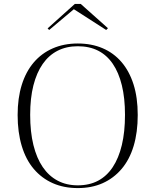

<svg xmlns="http://www.w3.org/2000/svg" viewBox="-20 -945 792 980"><path d="M377 -723Q447 -723 503.5 -699Q560 -675 600 -628.5Q640 -582 661.5 -514.5Q683 -447 683 -358Q683 -269 662 -199.5Q641 -130 600.5 -82.5Q560 -35 504 -10Q448 15 377 15Q306 15 249.5 -10Q193 -35 152.5 -82.5Q112 -130 91 -200Q70 -270 70 -358Q70 -444 91 -511.5Q112 -579 152 -626Q192 -673 249 -698Q306 -723 377 -723ZM377 -709Q319 -709 274 -686Q229 -663 198 -618.5Q167 -574 150.5 -509Q134 -444 134 -359Q134 -272 150.5 -205Q167 -138 198 -92.5Q229 -47 274 -23Q319 1 377 1Q436 1 480.5 -22.5Q525 -46 555.5 -92Q586 -138 602 -205Q618 -272 618 -359Q618 -444 602 -509.5Q586 -575 555.5 -619.5Q525 -664 480.5 -686.5Q436 -709 377 -709ZM231 -792 223 -800 362 -925H392L531 -801L522 -792L357 -898Z"/></svg>

Font: Kalnia Light
Style: Regular
Weight: 300
Designer: Frida Medrano
Foundry: Frida Medrano
Version: Version 1.105